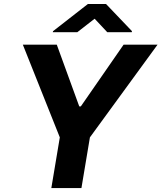

<svg xmlns="http://www.w3.org/2000/svg" viewBox="-20 -954 819 974"><path d="M95.9 -727.3H268.1L382.1 -414.1H389.9L606.9 -727.3H779.1L436.1 -257.1L393.1 0H240.4L283.4 -257.1ZM372.4 -790.8 460 -859 524 -790.8H648.3L649.6 -795.8L518 -933.6H425.7L249 -795.8L247.8 -790.8Z"/></svg>

Font: Inter UI
Style: Bold Italic
Weight: 700
Italic angle: 9.39999°
Designer: Rasmus Andersson
Foundry: rsms
Version: 3.2;8d6f07862